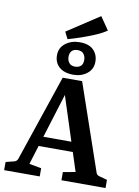

<svg xmlns="http://www.w3.org/2000/svg" viewBox="-106 -1023 787 1089"><g transform="rotate(10 288.0 -478.0)"><path d="M148 -225H381L401 -169H132ZM515 -77Q519 -63 536 -59L580 -47V0H326V-47L397 -60L246 -527H276L131 -60L201 -47V0H-4V-47L44 -59Q59 -63 64 -77L232 -574H344ZM288 -601Q235 -601 206 -627Q177 -653 178 -697Q179 -739 212.5 -764Q246 -789 293 -789Q346 -789 372.5 -762.5Q399 -736 399 -695Q399 -652 366.5 -626.5Q334 -601 288 -601ZM289 -648Q311 -648 323 -659.5Q335 -671 335 -693Q335 -714 324 -728.5Q313 -743 289 -743Q267 -743 255.5 -731Q244 -719 244 -697Q244 -677 255 -662.5Q266 -648 289 -648ZM221 -794 201 -834 387 -956 438 -882Q413 -864 375.5 -848Q338 -832 297.5 -818Q257 -804 221 -794Z"/></g></svg>

Font: Yrsa SemiBold
Style: Regular
Weight: 600
Version: Version 2.004